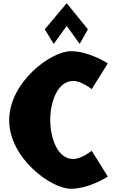

<svg xmlns="http://www.w3.org/2000/svg" viewBox="-20 -1158 727 1193"><path d="M258.4 -976 313.7 -885 394.4 -997 475.1 -885 526.1 -976 394.4 -1138ZM435.6 -170C335.9 -170 292.1 -302 292.1 -413C292.1 -523 335.9 -655 435.6 -655C486.2 -655 549.9 -604 549.9 -604L649.9 -764C649.9 -764 534.9 -840 420.3 -840C296.9 -840 37.1 -648 37.1 -411C37.1 -175 297.4 15 420.3 15C534.9 15 649.9 -61 649.9 -61L549.9 -221C549.9 -221 486.2 -170 435.6 -170Z"/></svg>

Font: Blink
Style: Wide
Weight: 400
Designer: Mew Too
Foundry: Cannot Into Space Fonts
Version: Version 001.000